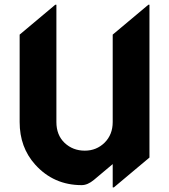

<svg xmlns="http://www.w3.org/2000/svg" viewBox="-20 -777 719 816"><path d="M463.9 19.5H459V-79.6L379.4 -12.7Q352.5 9.8 327.1 9.8Q208 9.8 129.4 -77.6Q63.5 -150.9 63.5 -258.3V-629.9L214.8 -756.8H219.7V-258.3Q219.7 -203.1 254.4 -169.9Q289.6 -136.7 340.3 -136.7Q390.1 -136.7 424.8 -170.9Q459 -205.1 459 -258.3V-629.9L610.4 -756.8H615.2V-107.4Z"/></svg>

Font: Gothica
Style: Bold
Weight: 700
Designer: Wojciech Kalinowski "wmk69" (wmk69@o2.pl)
Foundry: Wojciech Kalinowski "wmk69" (wmk69@o2.pl)
Version: Version 2.1.0; 2021-05-14